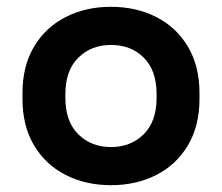

<svg xmlns="http://www.w3.org/2000/svg" viewBox="-20 -530 652 564"><path d="M306 14Q232 14 173 -16Q114 -46 80 -103Q46 -160 46 -240V-256Q46 -336 80 -393Q114 -450 173 -480Q232 -510 306 -510Q380 -510 439 -480Q498 -450 532 -393Q566 -336 566 -256V-240Q566 -160 532 -103Q498 -46 439 -16Q380 14 306 14ZM306 -98Q364 -98 402 -135.5Q440 -173 440 -243V-253Q440 -323 402.5 -360.5Q365 -398 306 -398Q248 -398 210 -360.5Q172 -323 172 -253V-243Q172 -173 210 -135.5Q248 -98 306 -98Z"/></svg>

Font: Space Grotesk
Style: Bold
Weight: 700
Designer: Florian Karsten
Foundry: Florian Karsten
Version: Version 2.000